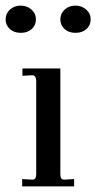

<svg xmlns="http://www.w3.org/2000/svg" viewBox="-44 -664 343 684"><path d="M30 -644Q52 -644 68 -630Q84 -616 84 -595Q84 -574 69 -560.5Q54 -547 30 -547Q6 -547 -9 -560.5Q-24 -574 -24 -595Q-24 -616 -8.5 -630Q7 -644 30 -644ZM225 -644Q247 -644 263 -630Q279 -616 279 -595Q279 -574 264 -560.5Q249 -547 225 -547Q201 -547 186 -560.5Q171 -574 171 -595Q171 -616 186.5 -630Q202 -644 225 -644ZM171 -420V-43Q171 -24 184 -24L220 -26V0H35V-26L72 -24Q85 -24 85 -43V-376Q85 -393 73 -396L36 -394V-420Z"/></svg>

Font: Unna
Style: Regular
Weight: 400
Designer: Jorge de Buen U.
Foundry: Omnibus-Type
Version: Version 2.006;PS 002.006;hotconv 1.0.70;makeotf.lib2.5.58329